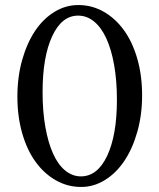

<svg xmlns="http://www.w3.org/2000/svg" viewBox="-20 -731 633 762"><path d="M291 -711Q345 -711 391.5 -684.5Q438 -658 472 -611Q506 -564 525 -497.5Q544 -431 544 -353Q544 -275 525 -208Q506 -141 473.5 -92.5Q441 -44 396.5 -16.5Q352 11 302 11Q248 11 201.5 -15.5Q155 -42 121 -89Q87 -136 68 -202.5Q49 -269 49 -347Q49 -426 68 -493Q87 -560 119 -608Q151 -656 195.5 -683.5Q240 -711 291 -711ZM290 -669Q225 -669 187 -587Q149 -505 149 -365Q149 -289 160 -227Q171 -165 190.5 -121.5Q210 -78 238.5 -54.5Q267 -31 301 -31Q367 -31 405.5 -113Q444 -195 444 -335Q444 -411 433 -473Q422 -535 402 -578.5Q382 -622 353.5 -645.5Q325 -669 290 -669Z"/></svg>

Font: Redaction
Style: Regular
Weight: 400
Designer: Jeremy Mickel / Forest Young
Foundry: MCKL
Version: Version 2.001; Redaction